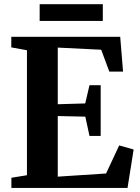

<svg xmlns="http://www.w3.org/2000/svg" viewBox="-20 -924 688 944"><path d="M112.5 -62.5V-677L35.5 -691V-743H571L585 -572H517.5L477.5 -679.5L264 -690V-411.5L399 -415.5L420 -505H475V-255.5H420L399.5 -350.5L264 -353.5V-55.5L501.5 -71L566 -209L637 -189L607 0H36V-50ZM485.5 -903.5V-821H175V-903.5Z"/></svg>

Font: Merriweather 48pt
Style: Bold
Weight: 700
Version: Version 2.100